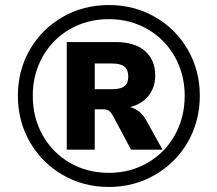

<svg xmlns="http://www.w3.org/2000/svg" viewBox="-20 -737 863 762"><path d="M773 -357Q773 -256 725.5 -173.5Q678 -91 595 -43Q512 5 412 5Q311 5 228.5 -43Q146 -91 98.5 -173.5Q51 -256 51 -357Q51 -458 98.5 -540Q146 -622 228.5 -669.5Q311 -717 412 -717Q513 -717 595.5 -669.5Q678 -622 725.5 -539.5Q773 -457 773 -357ZM713 -357Q713 -442 674 -511.5Q635 -581 566 -621Q497 -661 412 -661Q326 -661 257 -621Q188 -581 149 -511.5Q110 -442 110 -357Q110 -271 149 -201Q188 -131 257 -91Q326 -51 412 -51Q497 -51 566 -91Q635 -131 674 -201Q713 -271 713 -357ZM559 -262 625 -143H500L427 -280Q420 -292 412 -297.5Q404 -303 391 -303H356V-143H245V-570H440Q515 -570 555.5 -534.5Q596 -499 596 -438Q596 -391 570 -357.5Q544 -324 496 -312Q536 -302 559 -262ZM489 -433Q489 -461 473.5 -473Q458 -485 425 -485H356V-383H425Q458 -383 473.5 -394.5Q489 -406 489 -433Z"/></svg>

Font: Muli-Bold
Style: Bold
Weight: 700
Version: Version 2.000